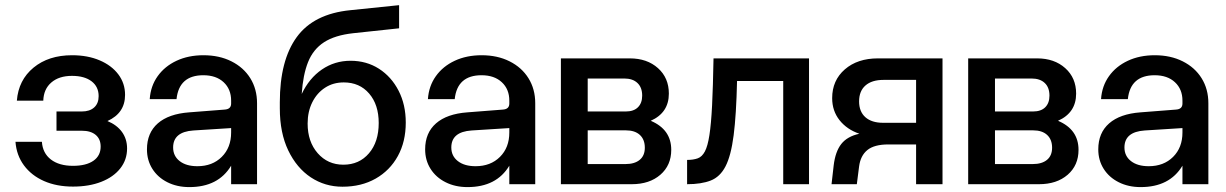

<svg xmlns="http://www.w3.org/2000/svg" viewBox="-20 -732 4873 763"><path d="M407 -251Q444.5 -235.5 464.8 -207.5Q485 -179.5 485 -142Q485 -97 458 -62.8Q431 -28.5 382.5 -9.5Q334 9.5 270 9.5Q205 9.5 155 -12.5Q105 -34.5 75.2 -74.8Q45.5 -115 41.5 -168.5H146.5Q149.5 -123.5 182.2 -98.2Q215 -73 270 -73Q322 -73 351 -93Q380 -113 380 -149.5Q380 -179.5 360.2 -196Q340.5 -212.5 305 -212.5H204.5V-289H305Q336.5 -289 354.2 -305Q372 -321 372 -350Q372 -387.5 343.8 -409Q315.5 -430.5 266 -430.5Q214.5 -430.5 184 -404.2Q153.5 -378 152 -332H47Q53.5 -414 113.2 -463.2Q173 -512.5 266.5 -512.5Q328.5 -512.5 376 -492.2Q423.5 -472 450.2 -436.5Q477 -401 477 -355Q477 -282.5 407 -251Z M1001.5 -321.5V0H898.5V-73.5Q847.5 11.5 732.5 11.5Q683.5 11.5 645.2 -7.8Q607 -27 585.5 -61Q564 -95 564 -138.5Q564 -204 607.2 -241.8Q650.5 -279.5 731.5 -285.5L872.5 -296.5Q898.5 -298 898.5 -320.5V-332Q898.5 -377.5 868.8 -405.2Q839 -433 788 -433Q691.5 -433 681.5 -338H575Q578.5 -390 606.5 -429.2Q634.5 -468.5 681.5 -490.5Q728.5 -512.5 788.5 -512.5Q851.5 -512.5 899.8 -488.2Q948 -464 974.8 -421Q1001.5 -378 1001.5 -321.5ZM668 -146Q668 -112 694 -91.8Q720 -71.5 764.5 -71.5Q824 -71.5 861.2 -108.5Q898.5 -145.5 898.5 -205.5V-223L748.5 -213.5Q668 -208 668 -146Z M1092 -325.5Q1092 -492 1159.2 -584.5Q1226.5 -677 1372 -691.5L1566 -711.5V-619.5L1383.5 -600Q1310.5 -592 1267.5 -564Q1224.5 -536 1204.2 -485.2Q1184 -434.5 1179 -358.5Q1208.5 -421 1259.2 -455.8Q1310 -490.5 1373 -490.5Q1436.5 -490.5 1486 -458.8Q1535.5 -427 1564 -371.5Q1592.5 -316 1592.5 -245Q1592.5 -169 1561 -111.8Q1529.5 -54.5 1472.8 -22.2Q1416 10 1341 10Q1271.5 10 1215.2 -27.2Q1159 -64.5 1125.5 -134.2Q1092 -204 1092 -301.5ZM1202.5 -241Q1202.5 -169 1242.5 -123.2Q1282.5 -77.5 1344.5 -77.5Q1407.5 -77.5 1446.2 -122.8Q1485 -168 1485 -243Q1485 -316 1447 -360.2Q1409 -404.5 1346 -404.5Q1304 -404.5 1271.8 -383.5Q1239.5 -362.5 1221 -325.5Q1202.5 -288.5 1202.5 -241Z M2107 -321.5V0H2004V-73.5Q1953 11.5 1838 11.5Q1789 11.5 1750.8 -7.8Q1712.5 -27 1691 -61Q1669.5 -95 1669.5 -138.5Q1669.5 -204 1712.8 -241.8Q1756 -279.5 1837 -285.5L1978 -296.5Q2004 -298 2004 -320.5V-332Q2004 -377.5 1974.2 -405.2Q1944.5 -433 1893.5 -433Q1797 -433 1787 -338H1680.5Q1684 -390 1712 -429.2Q1740 -468.5 1787 -490.5Q1834 -512.5 1894 -512.5Q1957 -512.5 2005.2 -488.2Q2053.5 -464 2080.2 -421Q2107 -378 2107 -321.5ZM1773.5 -146Q1773.5 -112 1799.5 -91.8Q1825.5 -71.5 1870 -71.5Q1929.5 -71.5 1966.8 -108.5Q2004 -145.5 2004 -205.5V-223L1854 -213.5Q1773.5 -208 1773.5 -146Z M2566 -252Q2647.5 -217.5 2647.5 -136.5Q2647.5 -75 2604.2 -37.5Q2561 0 2490.5 0H2209V-500H2483Q2551.5 -500 2594.8 -461.2Q2638 -422.5 2638 -360Q2638 -284 2566 -252ZM2467 -289Q2498.5 -289 2515.2 -305.8Q2532 -322.5 2532 -352Q2532 -384.5 2513.2 -402.2Q2494.5 -420 2461 -420H2315.5V-289ZM2465.5 -80Q2502 -80 2522.2 -96.8Q2542.5 -113.5 2542.5 -145Q2542.5 -177.5 2522.8 -195.8Q2503 -214 2467 -214H2315.5V-80Z M2815.5 -500H3195V0H3092.5V-410H2909Q2906 -276 2895.5 -194.5Q2885 -113 2863.2 -71Q2841.5 -29 2804.2 -14.5Q2767 0 2710.5 0V-96.5Q2735.5 -96.5 2752.8 -102.8Q2770 -109 2781.2 -130.2Q2792.5 -151.5 2799.2 -195.2Q2806 -239 2809.8 -313.2Q2813.5 -387.5 2815.5 -500Z M3510 -158Q3454.5 -158 3427 -135.8Q3399.5 -113.5 3394 -70.5L3385 0H3284.5L3293 -74.5Q3299.5 -129.5 3323.2 -159.8Q3347 -190 3395 -200.5Q3345.5 -217.5 3316.2 -254.5Q3287 -291.5 3287 -342Q3287 -412.5 3337.2 -456.2Q3387.5 -500 3469 -500H3725.5V0H3620.5V-158ZM3491 -414.5Q3444.5 -414.5 3419.2 -392.2Q3394 -370 3394 -329Q3394 -288.5 3419 -266.2Q3444 -244 3489.5 -244H3620.5V-414.5Z M4184.5 -252Q4266 -217.5 4266 -136.5Q4266 -75 4222.8 -37.5Q4179.5 0 4109 0H3827.5V-500H4101.5Q4170 -500 4213.2 -461.2Q4256.5 -422.5 4256.5 -360Q4256.5 -284 4184.5 -252ZM4085.5 -289Q4117 -289 4133.8 -305.8Q4150.5 -322.5 4150.5 -352Q4150.5 -384.5 4131.8 -402.2Q4113 -420 4079.5 -420H3934V-289ZM4084 -80Q4120.5 -80 4140.8 -96.8Q4161 -113.5 4161 -145Q4161 -177.5 4141.2 -195.8Q4121.5 -214 4085.5 -214H3934V-80Z M4782 -321.5V0H4679V-73.5Q4628 11.5 4513 11.5Q4464 11.5 4425.8 -7.8Q4387.5 -27 4366 -61Q4344.5 -95 4344.5 -138.5Q4344.5 -204 4387.8 -241.8Q4431 -279.5 4512 -285.5L4653 -296.5Q4679 -298 4679 -320.5V-332Q4679 -377.5 4649.2 -405.2Q4619.5 -433 4568.5 -433Q4472 -433 4462 -338H4355.5Q4359 -390 4387 -429.2Q4415 -468.5 4462 -490.5Q4509 -512.5 4569 -512.5Q4632 -512.5 4680.2 -488.2Q4728.5 -464 4755.2 -421Q4782 -378 4782 -321.5ZM4448.5 -146Q4448.5 -112 4474.5 -91.8Q4500.5 -71.5 4545 -71.5Q4604.5 -71.5 4641.8 -108.5Q4679 -145.5 4679 -205.5V-223L4529 -213.5Q4448.5 -208 4448.5 -146Z"/></svg>

Font: Overused Grotesk Medium
Style: Regular
Weight: 525
Version: Version 0.004